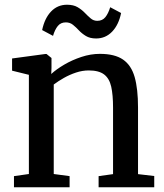

<svg xmlns="http://www.w3.org/2000/svg" viewBox="-20 -791 694 811"><path d="M102 -56V-475L31 -492.5V-544L172 -563H176.5L197.5 -546V-504.5L196.5 -478.5Q217.5 -498 251 -517.8Q284.5 -537.5 323.8 -550.5Q363 -563.5 402 -563.5Q464.5 -563.5 499.5 -539.5Q534.5 -515.5 548.8 -465.5Q563 -415.5 563 -337V-55.5L631.5 -47.5V0H396.5V-47L457.5 -55.5V-336.5Q457.5 -390 449.8 -424.8Q442 -459.5 419.8 -476.5Q397.5 -493.5 355 -493.5Q328 -493.5 301 -484.5Q274 -475.5 249.8 -461.8Q225.5 -448 207 -434V-56L274 -47V0H39V-47ZM158 -664Q168.5 -714 195.8 -742.5Q223 -771 263 -771Q290 -771 307.5 -760.8Q325 -750.5 337.8 -737.2Q350.5 -724 362.8 -713.5Q375 -703 391 -703Q412.5 -703 425 -718.5Q437.5 -734 445.5 -760.5L491.5 -736Q481.5 -686.5 453.8 -657.5Q426 -628.5 386 -628.5Q360 -628.5 342.8 -639Q325.5 -649.5 313.2 -662.8Q301 -676 288.2 -686.2Q275.5 -696.5 258 -696.5Q236.5 -696.5 224 -681Q211.5 -665.5 204 -639.5Z"/></svg>

Font: Merriweather 28pt
Style: Regular
Weight: 400
Version: Version 2.100